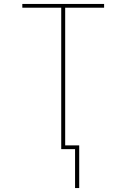

<svg xmlns="http://www.w3.org/2000/svg" viewBox="-20 -755 640 972"><path d="M360 197V0H290V-716H93V-735H507V-716H310V-19H381V197Z"/></svg>

Font: Iosevka Aile Thin
Style: Regular
Weight: 100
Designer: Belleve Invis
Foundry: Belleve Invis
Version: Version 31.1.0; ttfautohint (v1.8.4)